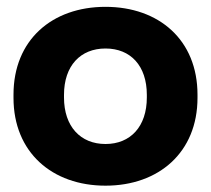

<svg xmlns="http://www.w3.org/2000/svg" viewBox="-20 -542 633 576"><path d="M296.5 15C456.5 15 572.5 -85 572.5 -248.5V-258C572.5 -422.5 456.5 -521.5 296.5 -521.5C136.5 -521.5 20.5 -422.5 20.5 -258V-248.5C20.5 -85 136.5 15 296.5 15ZM296.5 -110C221.5 -110 172 -162.5 172 -249.5V-257.5C172 -345 221.5 -396.5 296.5 -396.5C371.5 -396.5 420.5 -345 420.5 -257.5V-249.5C420.5 -162.5 371.5 -110 296.5 -110Z"/></svg>

Font: MCL Standard Bold
Style: Regular
Weight: 700
Designer: Květoslav Bartoš
Foundry: Florian Karsten
Version: Version 1.001;Glyphs 3.2.3 (3260)